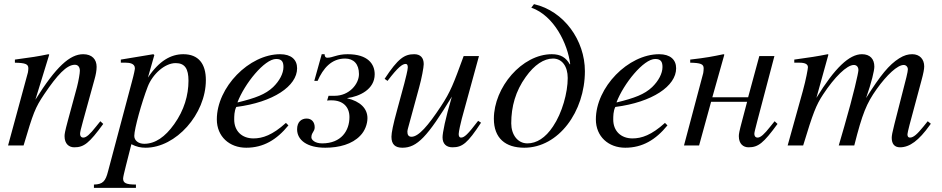

<svg xmlns="http://www.w3.org/2000/svg" viewBox="-20 -703 4551 928"><path d="M465 -117C458 -108 451 -99 444 -91C415 -54 397 -38 383 -38C371 -38 367 -47 367 -56C367 -64 371 -81 381 -117L437 -320C443 -341 447 -362 447 -380C447 -416 425 -441 382 -441C318 -441 251 -381 151 -221L218 -439L214 -441C161 -430 134 -426 52 -415V-400C103 -399 117 -393 117 -373C117 -367 116 -358 115 -353L19 0H94C141 -158 149 -181 194 -248C257 -341 302 -390 342 -390C357 -390 366 -379 366 -361C366 -349 360 -313 352 -282L308 -120C294 -68 292 -55 292 -45C292 -7 314 9 339 9C386 9 411 -11 479 -104Z M726 -437 721 -441 564 -415V-400H588C604 -400 632 -397 632 -373C632 -368 628 -346 617 -306L502 126C490 173 477 188 434 189V205H637V189C590 189 575 182 575 160C575 146 598 64 615 -6C640 7 661 11 684 11C830 11 975 -151 975 -316C975 -394 940 -441 866 -441C806 -441 749 -409 695 -328ZM891 -313C891 -243 870 -170 822 -103C778 -41 730 -8 677 -8C649 -8 629 -24 629 -46C629 -80 665 -209 694 -284C717 -344 776 -398 829 -398C874 -398 891 -370 891 -313Z M1362 -109C1297 -50 1249 -34 1205 -34C1149 -34 1112 -70 1112 -125C1112 -140 1112 -166 1122 -186C1301 -209 1416 -287 1416 -373C1416 -415 1387 -441 1334 -441C1184 -441 1028 -281 1028 -126C1028 -43 1089 11 1170 11C1253 11 1317 -27 1374 -97ZM1128 -209C1162 -298 1258 -418 1315 -418C1343 -418 1350 -403 1350 -379C1350 -348 1331 -312 1300 -282C1263 -247 1215 -229 1129 -208Z M1535 -441 1499 -312H1515C1542 -373 1582 -420 1648 -420C1689 -420 1715 -394 1715 -345C1715 -296 1667 -240 1598 -240H1568L1561 -217C1569 -218 1576 -218 1583 -218C1637 -218 1669 -187 1669 -137C1669 -72 1630 -10 1537 -10C1501 -10 1485 -28 1485 -39C1485 -63 1501 -66 1501 -88C1501 -112 1487 -130 1462 -130C1437 -130 1416 -114 1416 -78C1416 -26 1464 11 1552 11C1619 11 1682 -6 1721 -47C1744 -70 1756 -104 1756 -132C1756 -178 1722 -213 1658 -228L1659 -229C1718 -237 1791 -271 1791 -344C1791 -393 1759 -441 1660 -441C1609 -441 1589 -424 1562 -424C1552 -424 1549 -432 1549 -441Z M2291 -119C2240 -52 2224 -38 2208 -38C2201 -38 2197 -44 2197 -55C2197 -67 2207 -110 2212 -129L2295 -432H2221C2172 -298 2158 -260 2111 -189C2049 -95 2003 -42 1969 -42C1954 -42 1949 -52 1949 -67C1949 -71 1951 -80 1952 -83L2006 -281C2018 -324 2028 -378 2028 -393C2028 -424 2012 -441 1982 -441C1935 -441 1904 -421 1839 -322L1853 -312C1904 -379 1925 -394 1941 -394C1948 -394 1951 -388 1951 -377C1951 -365 1940 -322 1934 -299L1899 -170C1880 -101 1872 -61 1872 -42C1872 -5 1890 11 1925 11C1996 11 2046 -42 2164 -236C2132 -128 2119 -61 2119 -39C2119 -8 2137 9 2167 9C2215 9 2240 -11 2305 -110Z M2548 -666C2659 -627 2724 -490 2736 -393L2734 -392C2716 -424 2691 -441 2647 -441C2503 -441 2367 -281 2367 -129C2367 -35 2423 11 2514 11C2680 11 2807 -164 2807 -359C2807 -508 2706 -650 2561 -683ZM2724 -326C2724 -255 2697 -157 2653 -92C2616 -36 2573 -10 2529 -10C2482 -10 2451 -52 2451 -107C2451 -188 2472 -263 2521 -331C2563 -390 2609 -420 2653 -420C2696 -420 2724 -383 2724 -326Z M3194 -109C3129 -50 3081 -34 3037 -34C2981 -34 2944 -70 2944 -125C2944 -140 2944 -166 2954 -186C3133 -209 3248 -287 3248 -373C3248 -415 3219 -441 3166 -441C3016 -441 2860 -281 2860 -126C2860 -43 2921 11 3002 11C3085 11 3149 -27 3206 -97ZM2960 -209C2994 -298 3090 -418 3147 -418C3175 -418 3182 -403 3182 -379C3182 -348 3163 -312 3132 -282C3095 -247 3047 -229 2961 -208Z M3724 -117C3717 -108 3710 -99 3703 -91C3674 -54 3656 -38 3642 -38C3630 -38 3626 -47 3626 -56C3626 -64 3631 -81 3640 -117L3723 -432H3650L3596 -233H3423L3481 -439L3477 -441C3424 -430 3395 -424 3316 -415V-400C3367 -399 3381 -393 3381 -373C3381 -367 3380 -355 3379 -350L3286 0H3359L3417 -211H3591L3567 -120C3553 -68 3551 -55 3551 -45C3551 -7 3573 9 3598 9C3645 9 3670 -11 3738 -104Z M4479 -105 4464 -117 4443 -91C4413 -54 4395 -38 4378 -38C4370 -38 4366 -43 4366 -54C4366 -58 4370 -76 4376 -99L4434 -315C4443 -348 4447 -369 4447 -382C4447 -416 4426 -441 4389 -441C4369 -441 4350 -436 4326 -421C4277 -390 4236 -340 4166 -229C4193 -306 4206 -362 4206 -381C4206 -417 4186 -441 4146 -441C4085 -441 4015 -375 3926 -230L3984 -439L3981 -441C3926 -430 3898 -426 3819 -415V-400H3844C3871 -400 3885 -393 3885 -378C3885 -371 3876 -320 3860 -262L3787 0H3862C3910 -158 3924 -194 3958 -246C4014 -331 4073 -389 4107 -389C4120 -389 4129 -380 4129 -364C4129 -351 4105 -245 4061 -93L4034 0H4109C4148 -154 4168 -203 4217 -272C4267 -342 4318 -389 4348 -389C4359 -389 4368 -380 4368 -368C4368 -363 4366 -350 4361 -330L4303 -103C4293 -64 4290 -47 4290 -37C4290 -7 4304 9 4330 9C4377 9 4421 -24 4474 -98Z"/></svg>

Font: XITS
Style: Italic
Weight: 400
Italic angle: -16.33°
Designer: MicroPress Inc., with final additions and corrections provided by Coen Hoffman, Elsevier (retired)
Version: Version 1.107